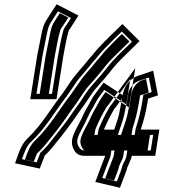

<svg xmlns="http://www.w3.org/2000/svg" viewBox="-20 -771 792 902"><path d="M302 -625C302.2 -626.3 302.7 -627.7 303.6 -629L312.7 -642L348.6 -698L245.9 -751L202.2 -683C185 -657 181.3 -642.1 174.3 -608C167.7 -576.6 161.4 -544.1 154.8 -510L122.3 -305H245.3L277.5 -508C285.2 -547.7 292 -589.8 302 -625ZM673.7 -295 675.8 -308 722.2 -323 699.5 -439 638.2 -418C599.4 -408.7 567.4 -375.6 557.6 -332L556.3 -324L466.7 -383L427.3 -330C408.7 -306.3 399.6 -280.4 382.2 -254L369 -227C358.9 -202.3 343.1 -177 332.4 -154C313.9 -116.4 312.8 -90.6 330.4 -62.5C340.2 -46.8 355.5 -39 376.2 -39H474.2C473.9 -37 473.3 -35.3 472.4 -34C464.4 -14.5 458 4.9 450.2 24L427.7 84L543.4 111L569.2 43C572.5 35 575 27.7 576.7 21C577.9 13 583.7 4.7 586.6 -4C590 -11.9 597.3 -26.9 599.2 -39H709.2L728.7 -162H641.7L642.1 -165C655.6 -206.3 666 -246.2 673.7 -295ZM166.7 21 190.5 -41C203 -51.8 213.8 -64.2 222.9 -75C248.2 -105.6 281.4 -146.2 305.5 -180C324.8 -204.8 350.3 -244.7 369.8 -270C384.6 -289.7 408 -327.9 423 -347C453.2 -381.1 486.2 -418.2 514.1 -455C534.9 -479.3 554.5 -499 577.5 -521C597.2 -539.6 616.2 -559 635.5 -578L555.2 -658C517.6 -621.7 479.3 -585.1 443.6 -547C430.3 -533.3 415.3 -511.9 400.7 -497C392.5 -487 384.6 -477.3 377.1 -468C363.7 -451.7 345.5 -432.3 332.9 -416C317.1 -398.3 291.3 -355.1 274.7 -333C220.9 -263.7 174.8 -182.8 112.6 -124C77.1 -91 68.7 -52 50.6 -4ZM516.7 -162H467.7C467.8 -162.7 468.2 -163.3 469 -164C483.1 -197.2 497 -225.4 514.4 -255C514.9 -258 521.2 -264.4 523.3 -267L552.6 -307L550.7 -295C548.7 -282.3 546.4 -269.7 543.7 -257C538.2 -222.1 527.4 -193.6 516.7 -162ZM277.6 -628.1C266.5 -588.4 260.5 -549 252.5 -508.5L224.3 -330H151.3L179.7 -509.6C186.5 -544.7 192.5 -575.4 199.1 -606.8C206.2 -641.2 207.9 -649.3 222.9 -672L252.3 -717.7L313.3 -686.3C303.3 -670.9 293.8 -655.1 283.3 -640.5C280.4 -636.2 277.6 -628.1 277.6 -628.1ZM617.5 -167.1 612.7 -137H699.7L688.1 -64H578.1L574.2 -39C570.7 -16.8 557.5 -8.1 551.9 19.5C550.2 25.6 548.8 29.8 545.8 37.3L529.1 81.1L460.4 65.1L473.6 29.7C482 9 488.3 -9.7 495 -26.2C497.5 -31 498.6 -35.2 499.2 -39L503.1 -64H380.1C366.2 -64 358.7 -68.1 352.5 -78C338.9 -99.6 338.8 -113.4 355 -146.4C364.8 -167.4 380.9 -193.6 391.9 -220L403.9 -244.5C423.7 -275.2 431.4 -297.7 446.6 -317.1L470.1 -348.6L574.3 -280L582.4 -331.1C590.5 -365.7 614.1 -387.4 641.7 -394.1L679.3 -406.9L692.6 -338.5L653.6 -325.9L648.7 -295C641.1 -246.8 630.8 -208.1 617.5 -167.1ZM152.4 -8.5 83.1 -23.4C96.6 -61.6 105.4 -85.8 128.5 -107.2C195.8 -170.8 241.7 -252.7 294.1 -320.1C312.6 -344.8 338.8 -387.9 350.7 -401.2C363.6 -415.7 380.6 -435.8 395.9 -454.3C403.3 -463.6 410.8 -472.7 418.5 -482.1C436.9 -501.4 449.5 -520 460.7 -531.4C478.4 -550.2 495.5 -567.1 513.7 -585.7C527.3 -598.5 540.7 -611.6 552.2 -622.8L600 -575.3C563.8 -539.2 528.7 -507.6 495.2 -468.6C468.2 -432.9 435.6 -396.1 405.1 -361.7C386.8 -341.1 363.6 -300.5 350.4 -282.9C329.8 -256.2 304 -215.9 286.3 -193.2C261.6 -161.3 229.6 -119.6 204.4 -89C193.8 -76.5 181.9 -64.1 169.7 -53.6ZM442.7 -162 438.7 -137H533.6L540.5 -157.5C551 -188.1 562.7 -219.9 568.6 -256.3C571.5 -270 573.7 -282 575.7 -295L592.5 -400.6L504.1 -280.2C501.6 -277.3 497.7 -274.6 490.8 -261.1C475.5 -234.7 460.8 -205.3 447.7 -174.7ZM262.1 -625.9C262.7 -628.1 264.3 -633 266.8 -636.7L275.8 -649.6L300.8 -688.6L260.9 -709.3L239.2 -675.6C223.6 -651.8 221.3 -641.8 214.2 -607.3C207.6 -575.8 201.4 -544.5 194.7 -509.7L166.3 -330H209.3L237.5 -508.3C245.3 -548 251.8 -589 262.1 -625.9ZM633.7 -295 638.1 -322.8 678.7 -335.9 666.1 -400.2 652.2 -395.5C636 -391.6 607.2 -373.2 597.5 -331.5L587.1 -265.6L476.2 -338.6L463.3 -321.2C447.5 -301 439 -277 420 -247.7L407.6 -222.5C397 -196.7 380.9 -170.7 370.8 -149.1C353.7 -114.2 353.8 -96.2 368 -73.5C374.9 -62.6 378.7 -64 380.1 -64H518.1L514.2 -39C513.6 -35.5 513.7 -34.8 510.7 -28.6C503.6 -11 497.3 7.7 489.2 27.6L474.3 67.3L515.9 77L530.2 39.4C533.3 31.7 535.1 26.5 536.8 20.1C541.4 -4.6 555.6 -16.2 559.2 -39L563.1 -64H673.1L684.7 -137H597.7L602.3 -166.3C615.7 -207.4 626.1 -246.6 633.7 -295ZM139 -12.2 153.5 -49.7C165.4 -60 177.2 -72.4 187.6 -84.7C212.8 -115.2 245.3 -155 269.3 -188.6C288 -212.7 313.2 -252.1 333.7 -278.8C347.3 -296.9 371 -335.5 387.6 -356.7C418.2 -391.3 451.1 -428.3 478.5 -464.4C500.3 -489.8 520.8 -510.5 544.6 -533.2C559.3 -547.1 573.1 -561 588.2 -576L552.7 -611.2C545.6 -604.3 538.3 -597.4 530.7 -590.2C512.7 -571.7 495.2 -554.6 477.7 -535.8C466.5 -524.4 452.7 -504.6 435.4 -486.5C427.8 -477.3 420 -467.7 412.6 -458.5C398.1 -440.9 380.3 -421.9 368.8 -407C356.8 -391.5 329.5 -349.3 310.8 -324.2C258 -256.3 212.6 -175.1 145.5 -111.6C121.3 -89.3 111.2 -61 97.2 -21.2ZM433.4 -175.6C447.1 -207.7 458.2 -229.6 475.7 -259.6C479.1 -267.4 485.2 -273.5 487.4 -276L615.4 -450.5L590.7 -295C588.7 -282.1 586.4 -269.9 583.6 -256.6C577.9 -220.7 566.5 -190.2 556 -159.2L548.4 -137H423.7L427.7 -162C427.8 -162.6 432.7 -174.1 433.4 -175.6Z"/></svg>

Font: Tape
Style: Regular
Weight: 500
Foundry: Cannot Into Space Fonts
Version: Version 0.97